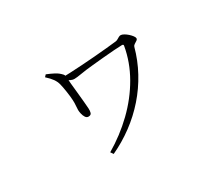

<svg xmlns="http://www.w3.org/2000/svg" viewBox="-99 -748 1198 1035"><g transform="rotate(-30 500.0 -230.5)"><path d="M253 -508Q278 -498 299 -487Q320 -476 336 -458Q341 -452 341.5 -446Q342 -440 343 -433Q343 -425 345.5 -398.5Q348 -372 351.5 -339Q355 -306 357.5 -277Q360 -248 361 -234Q362 -218 358.5 -206.5Q355 -195 339 -195Q328 -195 321 -206Q314 -217 311 -231Q308 -245 308 -254Q308 -268 309.5 -281.5Q311 -295 310 -314Q309 -336 304 -369.5Q299 -403 294 -422Q289 -441 277.5 -457.5Q266 -474 242 -496ZM324 -448Q340 -448 372 -449.5Q404 -451 444.5 -453.5Q485 -456 527.5 -459.5Q570 -463 607 -466.5Q644 -470 669 -473Q676 -474 682.5 -478Q689 -482 695.5 -485.5Q702 -489 708 -489Q716 -489 727.5 -482.5Q739 -476 749.5 -466.5Q760 -457 767 -447.5Q774 -438 774 -432Q774 -425 766.5 -420Q759 -415 751 -410Q743 -405 741 -398Q721 -324 684.5 -257Q648 -190 598 -133Q548 -76 486.5 -30.5Q425 15 356 47L344 30Q434 -23 508 -94.5Q582 -166 631 -251.5Q680 -337 696 -430Q697 -435 694.5 -437Q692 -439 687 -439Q672 -439 637.5 -436.5Q603 -434 564.5 -430.5Q526 -427 497 -424Q454 -420 422 -414.5Q390 -409 376 -409Q363 -409 350.5 -415.5Q338 -422 324 -432Z"/></g></svg>

Font: Noto Serif JP
Style: Regular
Weight: 200
Designer: Ryoko NISHIZUKA 西塚涼子 (kana & ideographs); Frank Grießhammer (Latin, Greek & Cyrillic); Wenlong ZHANG 张文龙 (bopomofo); San
Foundry: Adobe
Version: Version 2.001;hotconv 1.1.0;makeotfexe 2.6.0